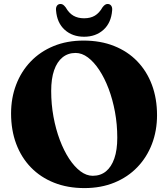

<svg xmlns="http://www.w3.org/2000/svg" viewBox="-20 -922 842 961"><path d="M398.3 -718.9Q483.2 -718.9 551 -691.9Q618.9 -665 666.8 -615.4Q714.8 -565.8 740.4 -497.3Q766 -428.9 766 -345.4Q766 -268 740.6 -201.5Q715.2 -135 667.6 -85.4Q620.1 -35.8 552.9 -8.2Q485.8 19.4 402.4 19.4Q318.2 19.4 250.5 -7.6Q182.8 -34.5 134.7 -84.1Q86.6 -133.7 61 -202.2Q35.4 -270.7 35.4 -354.2Q35.4 -431.6 60.8 -498.1Q86.1 -564.5 133.6 -614.1Q181.1 -663.7 248.1 -691.3Q315.1 -718.9 398.3 -718.9ZM567 -232.6Q567 -299.2 555.5 -361.7Q543.9 -424.2 523.7 -477.8Q503.4 -531.3 476.9 -571.5Q450.4 -611.7 420.2 -634.4Q390 -657 358.5 -657Q320.3 -657 292.9 -634.8Q265.5 -612.6 250.8 -570.3Q236.2 -528 236.2 -466.9Q236.2 -400.2 247.7 -337.6Q259.2 -275.1 279.4 -221.5Q299.6 -167.9 326 -127.6Q352.5 -87.4 382.6 -64.7Q412.8 -42.1 444.2 -42.1Q483 -42.1 510.3 -64.3Q537.6 -86.6 552.3 -129Q567 -171.4 567 -232.6ZM400.9 -830.5Q433 -830.5 455 -843.8Q477 -857.1 492.8 -885Q499.1 -893.5 505.3 -897.8Q511.5 -902.1 518.3 -902.1Q530.4 -902.1 536.6 -893.3Q542.9 -884.5 541.3 -870Q536.4 -807.4 497.7 -772.7Q459.1 -738.1 400.9 -738.1Q342.6 -738.1 304 -772.7Q265.3 -807.4 260.5 -870Q258.9 -884.5 265.1 -893.3Q271.3 -902.1 283 -902.1Q290.7 -902.1 296.5 -897.8Q302.2 -893.5 308.8 -885Q325.1 -856.3 347.5 -843.4Q369.9 -830.5 400.9 -830.5Z"/></svg>

Font: Fraunces
Style: Regular
Weight: 900
Version: Version 1.000;[b76b70a41]